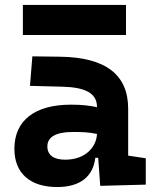

<svg xmlns="http://www.w3.org/2000/svg" viewBox="-20 -752 626 782"><path d="M388.2 4.9 573.7 0V-107.4L502 -118.2V-309.6C502 -446.3 412.1 -518.6 224.6 -521L111.8 -522.5L102.1 -402.3L234.4 -398.9C327.6 -396.5 375 -372.1 375 -316.9V-315.4C343.8 -322.3 312 -325.7 269 -325.7C122.1 -325.7 38.6 -261.7 38.6 -146C38.6 -46.4 102.5 9.8 212.9 9.8C302.7 9.8 358.9 -29.8 368.2 -109.4H379.9ZM73.2 -609.4H493.2V-731.9H73.2ZM375 -206.5C373 -154.8 329.6 -101.6 245.6 -101.6C198.2 -101.6 172.9 -120.6 172.9 -155.8C172.9 -194.3 208.5 -214.4 275.4 -214.4C309.6 -214.4 337.4 -214.4 375 -206.5Z"/></svg>

Font: CaskaydiaCove Nerd Font
Style: Bold
Weight: 700
Designer: Aaron Bell
Foundry: Saja Typeworks
Version: Version 2111.1;Nerd Fonts 2.3.0